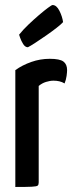

<svg xmlns="http://www.w3.org/2000/svg" viewBox="-20 -744 299 764"><path d="M41 0V-465Q69 -485 104.5 -497.5Q140 -510 178 -510Q218 -510 232.5 -499Q247 -488 247 -465Q247 -457 245 -442Q243 -427 237 -412Q227 -418 216 -420.5Q205 -423 193 -423Q179 -423 163 -418Q147 -413 134 -402V-18Q134 -9 130 -5.5Q126 -2 106.5 -1Q87 0 41 0ZM91 -556Q80 -556 72 -569Q64 -582 60 -594Q56 -606 56 -606Q72 -626 93 -646Q114 -666 135 -684Q156 -702 171 -713Q186 -724 189 -724Q205 -724 216.5 -701Q228 -678 231 -656Q224 -648 205.5 -633.5Q187 -619 164 -603Q141 -587 121 -574Q101 -561 91 -556Z"/></svg>

Font: Yanone Kaffeesatz ExtraLight Medium
Style: Regular
Weight: 500
Version: Version 2.003